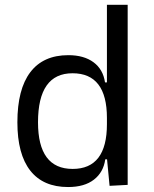

<svg xmlns="http://www.w3.org/2000/svg" viewBox="-20 -752 626 782"><path d="M257.3 9.8Q155.8 9.8 103.3 -57.1Q50.8 -124 50.8 -253.9Q50.8 -388.7 103.5 -458Q156.2 -527.3 258.3 -527.3Q321.8 -527.3 360.8 -498.5Q399.9 -469.7 407.7 -416.5H415.5V-732.4H500V1L426.3 4.9L416 -103H408.7Q401.4 -50.3 362.5 -20.3Q323.7 9.8 257.3 9.8ZM415.5 -246.1V-271.5Q415.5 -453.6 275.4 -453.6Q134.8 -453.6 134.8 -253.9Q134.8 -64 275.9 -64Q415.5 -64 415.5 -246.1Z"/></svg>

Font: CaskaydiaMono NF SemiLight
Style: Regular
Weight: 350
Designer: Aaron Bell
Foundry: Saja Typeworks
Version: Version 2111.001; ttfautohint (v1.8.4);Nerd Fonts 3.1.1